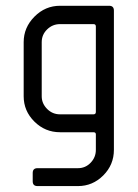

<svg xmlns="http://www.w3.org/2000/svg" viewBox="-20 -458 477 665"><path d="M374.5 -421.4V61Q374.5 112.8 337.6 149.7Q300.8 186.5 250 186.5H109.9Q93.3 186.5 93.3 169.9V141.1Q93.3 124.5 109.9 124.5H250Q275.9 124.5 293.9 105.7Q312 86.9 312 61V7.3Q312 0 303.7 0H188Q136.2 0 99.1 -36.9Q62 -73.7 62 -124.5V-312Q62 -362.8 99.4 -400.4Q136.7 -438 188 -438H357.9Q374.5 -438 374.5 -421.4ZM124.5 -312V-124.5Q124.5 -99.6 143.1 -80.8Q161.6 -62 188 -62H303.7Q312 -62 312 -70.3V-366.2Q312 -374.5 303.7 -374.5H188Q162.1 -374.5 143.3 -356.2Q124.5 -337.9 124.5 -312Z"/></svg>

Font: GOSTRUS
Style: type_B
Weight: 400
Designer: Юрий и Татьяна Кривогуз
Version: Version 02.00